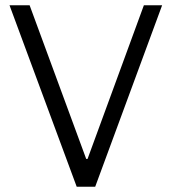

<svg xmlns="http://www.w3.org/2000/svg" viewBox="-20 -706 649 726"><path d="M270 0 16 -686H92L306 -105H311L524 -686H593L340 0Z"/></svg>

Font: Chivo ExtraLight
Style: Regular
Weight: 250
Designer: Hector Gatti
Foundry: Omnibus-Type
Version: Version 2.002